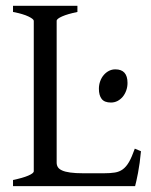

<svg xmlns="http://www.w3.org/2000/svg" viewBox="-20 -635 516 655"><path d="M460.9 -119.1Q457 -76.7 450.9 -45.4Q444.8 -14.2 440.9 0H24.4V-21Q57.6 -27.8 76.4 -35.9Q95.2 -43.9 95.2 -50.8V-564Q95.2 -569.8 77.4 -578.6Q59.6 -587.4 24.4 -594.2V-615.2H244.1V-594.2Q210.9 -587.4 192.1 -579.1Q173.3 -570.8 173.3 -564V-80.1Q173.3 -71.3 177.5 -64.7Q181.6 -58.1 191.9 -53.5Q202.1 -48.8 219.7 -46.4Q237.3 -43.9 264.2 -43.9H334Q356.4 -43.9 371.8 -46.4Q387.2 -48.8 398.9 -57.4Q410.6 -65.9 420.2 -82.5Q429.7 -99.1 439.9 -127.9ZM415 -352.1Q415 -338.4 410.6 -326.2Q406.2 -314 398.7 -304.9Q391.1 -295.9 380.9 -290.5Q370.6 -285.2 358.4 -285.2Q336.4 -285.2 326.9 -297.4Q317.4 -309.6 317.4 -332Q317.4 -345.7 321.8 -357.9Q326.2 -370.1 334 -379.2Q341.8 -388.2 351.8 -393.3Q361.8 -398.4 373.5 -398.4Q415 -398.4 415 -352.1Z"/></svg>

Font: Noto Serif Devanagari
Style: Bold
Weight: 700
Designer: Monotype Design Team
Foundry: Monotype Imaging Inc.
Version: Version 1.01